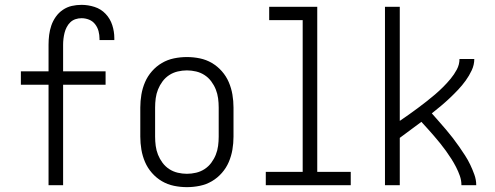

<svg xmlns="http://www.w3.org/2000/svg" viewBox="-20 -763 2040 791"><path d="M180 0V-414H66V-469H180V-579Q180 -599 182.5 -619Q185 -639 191.5 -658Q198 -677 210 -694Q222 -711 239 -722.5Q256 -734 275.5 -738.5Q295 -743 316 -743Q343 -743 369.5 -734.5Q396 -726 415 -706Q434 -686 442.5 -659.5Q451 -633 451 -606V-598H390V-603Q390 -619 386 -634.5Q382 -650 372 -663Q362 -676 347 -682Q332 -688 316 -688Q303 -688 291 -684Q279 -680 270 -671.5Q261 -663 255 -651.5Q249 -640 246 -628Q243 -616 241.5 -603.5Q240 -591 240 -579V-469H415V-414H240V0Z M750 8Q723 8 696.5 2.5Q670 -3 647 -16.5Q624 -30 606 -50.5Q588 -71 577.5 -95.5Q567 -120 562.5 -146.5Q558 -173 558 -200V-320Q558 -347 562.5 -373.5Q567 -400 577.5 -424.5Q588 -449 606 -469.5Q624 -490 647 -503.5Q670 -517 696.5 -522.5Q723 -528 750 -528Q777 -528 803.5 -522.5Q830 -517 853 -503.5Q876 -490 894 -469.5Q912 -449 922.5 -424.5Q933 -400 937.5 -373.5Q942 -347 942 -320V-200Q942 -173 937.5 -146.5Q933 -120 922.5 -95.5Q912 -71 894 -50.5Q876 -30 853 -16.5Q830 -3 803.5 2.5Q777 8 750 8ZM750 -47Q769 -47 788 -51.5Q807 -56 823 -66.5Q839 -77 850.5 -92.5Q862 -108 869 -125.5Q876 -143 878.5 -162Q881 -181 881 -200V-320Q881 -339 878.5 -358Q876 -377 869 -394.5Q862 -412 850.5 -427.5Q839 -443 823 -453.5Q807 -464 788 -468.5Q769 -473 750 -473Q731 -473 712 -468.5Q693 -464 677 -453.5Q661 -443 649.5 -427.5Q638 -412 631 -394.5Q624 -377 621.5 -358Q619 -339 619 -320V-200Q619 -181 621.5 -162Q624 -143 631 -125.5Q638 -108 649.5 -92.5Q661 -77 677 -66.5Q693 -56 712 -51.5Q731 -47 750 -47Z M1075 0V-55H1227V-680H1089V-735H1287V-55H1425V0Z M1566 0V-735H1627V-265Q1646 -278 1664.5 -291Q1683 -304 1701 -317.5Q1719 -331 1737 -345Q1755 -359 1772.5 -374Q1790 -389 1806 -405Q1822 -421 1836.5 -438.5Q1851 -456 1862 -476.5Q1873 -497 1873 -520H1934Q1934 -496 1923.5 -473.5Q1913 -451 1898.5 -431Q1884 -411 1867.5 -393.5Q1851 -376 1833 -359Q1815 -342 1796.5 -326.5Q1778 -311 1759 -296Q1774 -279 1788.5 -262.5Q1803 -246 1817.5 -229Q1832 -212 1845.5 -194.5Q1859 -177 1871.5 -159Q1884 -141 1896 -122.5Q1908 -104 1917.5 -84Q1927 -64 1934.5 -43Q1942 -22 1942 0H1881Q1881 -20 1874.5 -38.5Q1868 -57 1859 -74.5Q1850 -92 1839.5 -108.5Q1829 -125 1817.5 -141Q1806 -157 1793.5 -172.5Q1781 -188 1768 -203Q1755 -218 1742 -232.5Q1729 -247 1716 -261Q1694 -245 1671.5 -228Q1649 -211 1627 -195V0Z"/></svg>

Font: Iosevka Curly Light
Style: Regular
Weight: 300
Monospace: yes
Designer: Belleve Invis
Foundry: Belleve Invis
Version: Version 22.1.2; ttfautohint (v1.8.4)